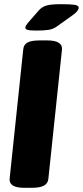

<svg xmlns="http://www.w3.org/2000/svg" viewBox="-20 -895 396 917"><path d="M96 2Q22 2 26 -42L91 -659Q93 -682 111.5 -692Q130 -702 170 -702H205Q280 -702 276 -658L211 -41Q209 -19 190 -8.5Q171 2 131 2ZM155 -749Q122 -749 111.5 -752.5Q101 -756 101 -762Q101 -767 105 -774Q109 -781 117 -790L165 -845Q180 -862 201.5 -868.5Q223 -875 270 -875Q317 -875 336.5 -872Q356 -869 356 -858Q356 -851 348.5 -841.5Q341 -832 325 -821L252 -769Q235 -756 212.5 -752.5Q190 -749 155 -749Z"/></svg>

Font: Asap Black
Style: Italic
Weight: 900
Italic angle: -6°
Designer: Pablo Cosgaya
Foundry: Omnibus-Type
Version: Version 3.001